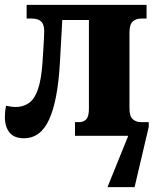

<svg xmlns="http://www.w3.org/2000/svg" viewBox="-20 -556 638 786"><path d="M78 10Q38 10 19 -13.5Q0 -37 0 -77Q0 -87 1 -98.5Q2 -110 5 -123Q15 -121 24.5 -119.5Q34 -118 44 -118Q75 -118 98 -134Q121 -150 135 -189.5Q149 -229 154 -300Q155 -320 157 -347.5Q159 -375 160 -398Q161 -421 161 -428Q161 -456 148.5 -468Q136 -480 111 -480H89V-536H580V-480H558Q537 -480 523.5 -468Q510 -456 510 -423V-113Q510 -80 523.5 -68Q537 -56 558 -56H589V-37L531 210H420L505 0H287V-56H304Q322 -56 333 -67.5Q344 -79 344 -111V-474H235L225 -295Q216 -143 181 -66.5Q146 10 78 10Z"/></svg>

Font: Noto Serif SemiCondensed ExtraBold
Style: Regular
Weight: 800
Width: 4
Designer: Monotype Design Team
Foundry: Monotype Imaging Inc.
Version: Version 2.015